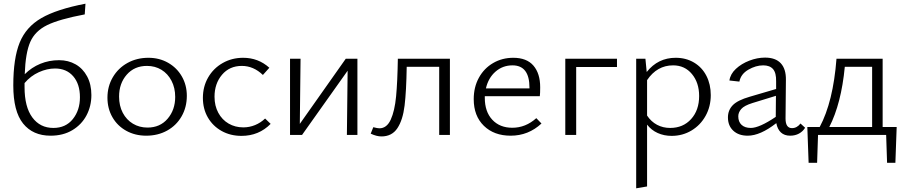

<svg xmlns="http://www.w3.org/2000/svg" viewBox="-20 -731 4898 1040"><path d="M475 -216Q475 -156 448.5 -106Q422 -56 372 -26Q322 4 254 4Q158 4 105 -62Q52 -128 52 -268Q52 -415 86.5 -500Q121 -585 204 -633Q287 -681 443 -711L439 -653Q301 -627 235.5 -595Q170 -563 144 -504Q118 -445 114 -329Q151 -366 198.5 -385.5Q246 -405 300 -405Q350 -405 389.5 -382.5Q429 -360 452 -317Q475 -274 475 -216ZM413 -204Q413 -276 376.5 -318Q340 -360 278 -360Q235 -360 190.5 -340Q146 -320 113 -281V-259Q113 -152 155 -95Q197 -38 269 -38Q336 -38 374.5 -86Q413 -134 413 -204Z M562 -202Q562 -263 591 -312.5Q620 -362 670.5 -390Q721 -418 784 -418Q843 -418 890.5 -391Q938 -364 965 -317Q992 -270 992 -212Q992 -150 963.5 -100.5Q935 -51 885 -23.5Q835 4 772 4Q712 4 664 -22.5Q616 -49 589 -96Q562 -143 562 -202ZM929 -206Q929 -255 909 -293.5Q889 -332 854.5 -353Q820 -374 776 -374Q708 -374 666.5 -326.5Q625 -279 625 -208Q625 -158 645 -120Q665 -82 700 -61Q735 -40 779 -40Q847 -40 888 -88Q929 -136 929 -206Z M1079 -201Q1079 -262 1107.5 -311.5Q1136 -361 1186 -389.5Q1236 -418 1297 -418Q1379 -418 1439 -364L1404 -325Q1353 -374 1290 -374Q1223 -374 1182.5 -326Q1142 -278 1142 -207Q1142 -158 1162.5 -120Q1183 -82 1218.5 -61.5Q1254 -41 1298 -41Q1331 -41 1361.5 -53.5Q1392 -66 1416 -89L1446 -60Q1382 5 1288 5Q1228 5 1180.5 -21.5Q1133 -48 1106 -94.5Q1079 -141 1079 -201Z M1916 0H1859L1863 -348L1616 0H1551V-413H1608L1604 -60L1853 -413H1916Z M2417 0H2359V-369H2183Q2181 -237 2171.5 -159Q2162 -81 2132.5 -36.5Q2103 8 2046 8Q2020 8 1988 -7L2002 -42Q2025 -36 2035 -36Q2075 -36 2096.5 -83Q2118 -130 2125.5 -209Q2133 -288 2135 -413H2417Z M2913 -62Q2842 4 2746 4Q2656 4 2601 -49.5Q2546 -103 2546 -194Q2546 -259 2574 -310Q2602 -361 2651 -389.5Q2700 -418 2760 -418Q2833 -418 2869.5 -375.5Q2906 -333 2906 -258Q2906 -225 2904 -210H2606V-201Q2606 -126 2646.5 -82.5Q2687 -39 2755 -39Q2827 -39 2885 -91ZM2612 -252H2848V-256Q2848 -377 2756 -377Q2703 -377 2664 -343Q2625 -309 2612 -252Z M3322 -368H3101V0H3042V-413H3322Z M3830 -216Q3830 -154 3802 -103.5Q3774 -53 3725.5 -24Q3677 5 3618 5Q3577 5 3542.5 -10.5Q3508 -26 3485 -56V279L3426 289V-413H3476L3483 -341Q3544 -418 3640 -418Q3696 -418 3739.5 -392Q3783 -366 3806.5 -320Q3830 -274 3830 -216ZM3767 -211Q3767 -283 3728 -330Q3689 -377 3626 -377Q3539 -377 3485 -297V-105Q3507 -72 3539 -55Q3571 -38 3610 -38Q3680 -38 3723.5 -86Q3767 -134 3767 -211Z M4341 -39Q4329 -19 4308 -7.5Q4287 4 4260 4Q4229 4 4210 -13.5Q4191 -31 4185 -64Q4098 4 4030 4Q3981 4 3952 -23Q3923 -50 3923 -95Q3923 -134 3949 -161Q3975 -188 4041 -207L4184 -249V-290Q4185 -336 4167.5 -356.5Q4150 -377 4114 -377Q4074 -377 4033.5 -353.5Q3993 -330 3985 -289L3931 -295Q3936 -330 3966 -358Q3996 -386 4039 -402.5Q4082 -419 4124 -419Q4181 -419 4209.5 -388Q4238 -357 4237 -298L4235 -89Q4235 -37 4270 -37Q4297 -37 4316 -62ZM4047 -38Q4093 -38 4182 -98L4183 -212L4056 -173Q4011 -159 3995 -140.5Q3979 -122 3979 -101Q3979 -71 3997 -54.5Q4015 -38 4047 -38Z M4830 151H4785L4780 0H4411L4406 151H4360L4353 -43H4420Q4493 -179 4511 -413H4761V-43H4837ZM4704 -43V-369H4556Q4537 -170 4472 -43Z"/></svg>

Font: Isabella Sans
Style: Regular
Weight: 400
Designer: Original fonts by Christian Thalmann (Catharsis Fonts), Modifications by Cristiano Sobral
Version: Version 0.002;July 12, 2020;FontCreator 13.0.0.2655 64-bit; 